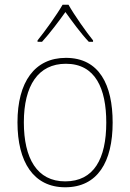

<svg xmlns="http://www.w3.org/2000/svg" viewBox="-20 -783 552 813"><path d="M270 -763H245C221 -721 170 -650 139 -612V-606H158C191 -642 230 -694 257 -732C285 -693 322 -642 356 -606H374V-612C347 -645 294 -720 270 -763ZM457 -264C457 -423 401 -538 259 -538C127 -538 54 -436 54 -265C54 -97 122 10 256 10C393 10 457 -97 457 -264ZM81 -265C81 -421 142 -513 259 -513C384 -513 430 -408 430 -264C430 -110 377 -15 256 -15C137 -15 81 -112 81 -265Z"/></svg>

Font: Noto Sans Gurmukhi SemiCondensed Thin
Style: Regular
Weight: 100
Width: 4
Designer: Jelle Bosma - Monotype Design Team
Foundry: Monotype Imaging Inc.
Version: Version 2.004